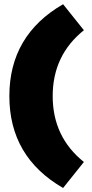

<svg xmlns="http://www.w3.org/2000/svg" viewBox="-20 -762 440 923"><path d="M283.3 -741.7 383.3 -616.7Q233.3 -496.7 233.3 -300Q233.3 -103.3 383.3 16.7L283.3 141.7Q25 -7.5 25 -300Q25 -592.5 283.3 -741.7Z"/></svg>

Font: BoonTook
Style: Regular
Weight: 400
Designer: Sungsit Sawaiwan
Foundry: FontUni
Version: Version 3.0